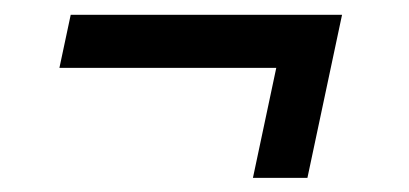

<svg xmlns="http://www.w3.org/2000/svg" viewBox="-20 -350 565 265"><path d="M329.1 -104.5 361.3 -256.3H62L77.6 -329.6H452.1L404.3 -104.5Z"/></svg>

Font: Anka/Coder Condensed
Style: Italic
Weight: 400
Width: 4
Italic angle: -12°
Monospace: yes
Version: Version 001.100